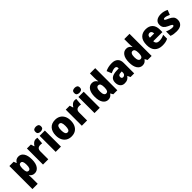

<svg xmlns="http://www.w3.org/2000/svg" viewBox="419 -2602 4668 4668"><g transform="rotate(-45 2752.5 -268.0)"><path d="M378 -563Q464 -563 513.5 -488.5Q563 -414 563 -277Q563 -138 510 -64Q457 10 375 10Q324 10 292.5 -10Q261 -30 241 -60H236Q238 -35 239.5 -11.5Q241 12 241 37V240H60V-553H207L233 -483H241Q264 -521 295.5 -542Q327 -563 378 -563ZM312 -418Q273 -418 257.5 -387.5Q242 -357 241 -292V-271Q241 -205 256.5 -172Q272 -139 312 -139Q345 -139 362 -172Q379 -205 379 -278Q379 -352 362 -385Q345 -418 312 -418Z M975 -563Q989 -563 1003.5 -561Q1018 -559 1028 -557L1013 -379Q1003 -382 989.5 -383.5Q976 -385 953 -385Q926 -385 901 -376Q876 -367 860 -343Q844 -319 844 -274V0H663V-553H799L826 -465H835Q854 -503 892 -533Q930 -563 975 -563Z M1190 -776Q1233 -776 1260 -757.5Q1287 -739 1287 -691Q1287 -644 1259.5 -625.5Q1232 -607 1190 -607Q1148 -607 1121 -625.5Q1094 -644 1094 -691Q1094 -739 1120.5 -757.5Q1147 -776 1190 -776ZM1280 -553V0H1099V-553Z M1898 -278Q1898 -193 1868.5 -128Q1839 -63 1781.5 -26.5Q1724 10 1638 10Q1559 10 1501 -26.5Q1443 -63 1412 -127.5Q1381 -192 1381 -278Q1381 -409 1447.5 -486Q1514 -563 1641 -563Q1716 -563 1774 -530Q1832 -497 1865 -433Q1898 -369 1898 -278ZM1564 -277Q1564 -205 1581.5 -167.5Q1599 -130 1640 -130Q1680 -130 1697 -167.5Q1714 -205 1714 -278Q1714 -350 1697 -386.5Q1680 -423 1639 -423Q1600 -423 1582 -386.5Q1564 -350 1564 -277Z M2310 -563Q2324 -563 2338.5 -561Q2353 -559 2363 -557L2348 -379Q2338 -382 2324.5 -383.5Q2311 -385 2288 -385Q2261 -385 2236 -376Q2211 -367 2195 -343Q2179 -319 2179 -274V0H1998V-553H2134L2161 -465H2170Q2189 -503 2227 -533Q2265 -563 2310 -563Z M2525 -776Q2568 -776 2595 -757.5Q2622 -739 2622 -691Q2622 -644 2594.5 -625.5Q2567 -607 2525 -607Q2483 -607 2456 -625.5Q2429 -644 2429 -691Q2429 -739 2455.5 -757.5Q2482 -776 2525 -776ZM2615 -553V0H2434V-553Z M2901 10Q2818 10 2767 -64.5Q2716 -139 2716 -277Q2716 -415 2767.5 -489Q2819 -563 2904 -563Q2953 -563 2985.5 -541Q3018 -519 3040 -482H3044Q3041 -509 3039 -542Q3037 -575 3037 -604V-760H3218V0H3079L3044 -64H3037Q3014 -31 2983 -10.5Q2952 10 2901 10ZM2970 -135Q3011 -135 3028.5 -165.5Q3046 -196 3047 -261V-282Q3047 -347 3030 -380.5Q3013 -414 2969 -414Q2937 -414 2917.5 -380Q2898 -346 2898 -275Q2898 -203 2918 -169Q2938 -135 2970 -135Z M3591 -563Q3688 -563 3743 -512Q3798 -461 3798 -363V0H3672L3638 -73H3634Q3602 -30 3565.5 -10Q3529 10 3466 10Q3395 10 3353 -38Q3311 -86 3311 -169Q3311 -258 3368 -301Q3425 -344 3532 -349L3618 -352V-362Q3618 -398 3601.5 -414Q3585 -430 3555 -430Q3526 -430 3489.5 -419Q3453 -408 3414 -389L3363 -513Q3408 -537 3465 -550Q3522 -563 3591 -563ZM3579 -245Q3533 -243 3513.5 -226.5Q3494 -210 3494 -179Q3494 -150 3507.5 -136.5Q3521 -123 3544 -123Q3574 -123 3596 -145Q3618 -167 3618 -202V-247Z M4081 10Q3998 10 3947 -64.5Q3896 -139 3896 -277Q3896 -415 3947.5 -489Q3999 -563 4084 -563Q4133 -563 4165.5 -541Q4198 -519 4220 -482H4224Q4221 -509 4219 -542Q4217 -575 4217 -604V-760H4398V0H4259L4224 -64H4217Q4194 -31 4163 -10.5Q4132 10 4081 10ZM4150 -135Q4191 -135 4208.5 -165.5Q4226 -196 4227 -261V-282Q4227 -347 4210 -380.5Q4193 -414 4149 -414Q4117 -414 4097.5 -380Q4078 -346 4078 -275Q4078 -203 4098 -169Q4118 -135 4150 -135Z M4750 -563Q4863 -563 4928 -499Q4993 -435 4993 -310V-225H4679Q4680 -177 4708 -150.5Q4736 -124 4790 -124Q4837 -124 4877 -134Q4917 -144 4960 -166V-31Q4921 -10 4876 0Q4831 10 4767 10Q4644 10 4571 -59.5Q4498 -129 4498 -273Q4498 -419 4566 -491Q4634 -563 4750 -563ZM4756 -434Q4725 -434 4704.5 -413Q4684 -392 4681 -343H4828Q4828 -385 4809 -409.5Q4790 -434 4756 -434Z M5471 -170Q5471 -88 5418 -39Q5365 10 5252 10Q5199 10 5155.5 3.5Q5112 -3 5067 -21V-174Q5112 -152 5160 -140.5Q5208 -129 5241 -129Q5297 -129 5297 -158Q5297 -169 5289 -178Q5281 -187 5258 -198.5Q5235 -210 5191 -229Q5129 -257 5097.5 -296Q5066 -335 5066 -400Q5066 -480 5123 -521.5Q5180 -563 5277 -563Q5328 -563 5373 -551Q5418 -539 5465 -516L5417 -393Q5382 -411 5345 -422.5Q5308 -434 5282 -434Q5239 -434 5239 -410Q5239 -400 5246.5 -392.5Q5254 -385 5275 -374.5Q5296 -364 5339 -345Q5403 -316 5437 -278Q5471 -240 5471 -170Z"/></g></svg>

Font: Noto Sans Bengali SemiCondensed Black
Style: Regular
Weight: 900
Width: 4
Designer: Joana Ranito - Universal Thirst; Jelle Bosma - Monotype Design Team
Foundry: Universal Thirst ehf.
Version: Version 3.000; ttfautohint (v1.8.4.7-5d5b)